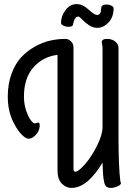

<svg xmlns="http://www.w3.org/2000/svg" viewBox="-20 -890 656 938"><path d="M481 -94V-96Q407 28 329 28Q303 28 282 7Q261 -14 261 -59V-622Q189 -613 143 -560.5Q97 -508 97 -418Q97 -381 108 -349Q119 -317 131 -302Q143 -287 150 -287Q153 -287 158.5 -289Q164 -291 166 -291Q174 -291 174 -279Q174 -247 148.5 -225Q123 -203 102 -219Q71 -240 44.5 -294.5Q18 -349 18 -418Q18 -479 36 -528.5Q54 -578 82.5 -609Q111 -640 149 -661.5Q187 -683 224.5 -691.5Q262 -700 299 -700Q315 -700 327 -688Q339 -676 339 -658V-65Q339 -51 348 -51Q363 -51 395 -87.5Q427 -124 454 -178Q481 -232 481 -271V-651Q481 -662 479 -671.5Q477 -681 477 -683Q477 -700 503 -700Q527 -700 543 -687Q559 -674 559 -656V-222Q559 -75 568 -3Q571 2 571 4Q571 13 554 20.5Q537 28 520 28Q507 28 499.5 21.5Q492 15 488.5 -2Q485 -19 483.5 -38Q482 -57 481 -91Q481 -93 481 -94ZM337 -772Q337 -759 314 -759Q301 -759 289.5 -765Q278 -771 278 -779Q278 -811 300 -840.5Q322 -870 354 -870Q384 -870 412.5 -843.5Q441 -817 454 -817Q474 -817 474 -848Q474 -868 501 -868Q513 -868 524 -862.5Q535 -857 535 -850Q535 -806 510 -780Q485 -754 456 -754Q433 -754 413 -768Q393 -782 380.5 -795.5Q368 -809 363 -809Q344 -809 337 -772Z"/></svg>

Font: Grand Hotel
Style: Regular
Weight: 400
Designer: Brian J. Bonislawsky & Jim Lyles for Astigmatic (AOETI)
Foundry: Astigmatic (AOETI)
Version: Version 001.000